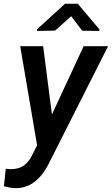

<svg xmlns="http://www.w3.org/2000/svg" viewBox="-57 -770 585 1005"><path d="M350.1 -750.5H283.7L136.7 -616.7L137.2 -607.9L231.4 -609.9L315.9 -685.1L373 -609.4L463.4 -607.9V-616.2ZM168.9 -528.3H48.8L137.2 -9.3L109.4 45.4C84.5 94.2 50.8 115.2 0.5 115.2C-1.5 115.2 -3.9 115.2 -5.9 115.2L-26.9 113.3L-36.6 205.1C-14.2 210.9 5.9 214.4 23.4 214.8C24.4 214.8 24.9 214.8 25.9 214.8C96.2 214.8 152.8 173.8 195.8 91.3L508.8 -528.3H380.9L214.8 -170.9Z"/></svg>

Font: Roboto Medium
Style: Italic
Weight: 500
Italic angle: -12°
Designer: Google
Version: Version 2.137; 2017